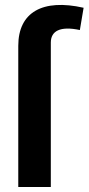

<svg xmlns="http://www.w3.org/2000/svg" viewBox="-20 -747 354 767"><path d="M53 -564V0H183V-577C183 -623 220 -644 299 -627L314 -716C150 -753 53 -698 53 -564Z"/></svg>

Font: Ronzino
Style: Bold
Weight: 700
Designer: Nunzio Mazzaferro
Foundry: Collletttivo
Version: Version 1.000;Glyphs 3.3 (3337)